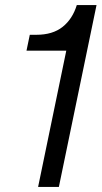

<svg xmlns="http://www.w3.org/2000/svg" viewBox="-20 -741 403 761"><path d="M131 0 242.7 -540.1H85L98.1 -603.1H123.9Q188.9 -603.1 228.2 -634.5Q267.6 -665.9 284.4 -721H362.6L213.3 0Z"/></svg>

Font: Mona Sans ExtraLight
Style: Italic
Weight: 200
Italic angle: -11.6951°
Designer: Deni Anggara
Foundry: GitHub
Version: Version 2.000